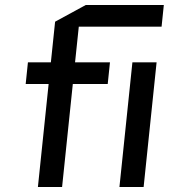

<svg xmlns="http://www.w3.org/2000/svg" viewBox="-20 -750 677 770"><path d="M83 -413 92 -500H184L201 -663L324 -730H637L628 -643H296L281 -500H421L412 -413H272L229 0H132L175 -413ZM608 -500 556 0H459L511 -500Z"/></svg>

Font: Quantico
Style: Italic
Weight: 400
Italic angle: -12°
Designer: Matt Desmond
Foundry: MADtype
Version: Version 2.002